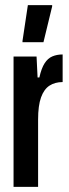

<svg xmlns="http://www.w3.org/2000/svg" viewBox="-20 -731 270 751"><path d="M33 0V-510H123L127 -428H134Q142 -464 154.5 -483.5Q167 -503 185 -510.5Q203 -518 225 -518V-410Q195 -410 173.5 -396Q152 -382 140.5 -350Q129 -318 129 -263V0ZM68 -566V-571L89 -711H184V-706L150 -566Z"/></svg>

Font: Saira UltraCondensed
Style: Bold
Weight: 700
Width: 1
Designer: Hector Gatti with collaboration of the Omnibus-Type team
Foundry: Omnibus-Type
Version: Version 1.101